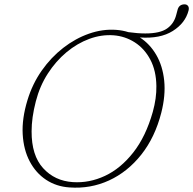

<svg xmlns="http://www.w3.org/2000/svg" viewBox="-20 -850 889 884"><path d="M515 -712.5Q544 -710.5 571 -702Q614 -696 649 -696Q717 -696 749.2 -718.8Q781.5 -741.5 791.5 -782L797 -802.5Q803 -830 830 -830Q840.5 -830 846 -822.2Q851.5 -814.5 848 -801Q833 -743.5 775.2 -707.2Q717.5 -671 624 -677.5Q670 -648 699.5 -597.2Q729 -546.5 736 -478.8Q743 -411 722.5 -330.5Q693.5 -217.5 630.5 -138Q567.5 -58.5 482 -19.2Q396.5 20 300 13Q239.5 9 192.2 -22.2Q145 -53.5 116.8 -107Q88.5 -160.5 84.5 -232.2Q80.5 -304 106.5 -389Q129 -463.5 172 -524.8Q215 -586 271 -629.5Q327 -673 389.8 -695Q452.5 -717 515 -712.5ZM315.5 -11.5Q391 -6.5 463.2 -40.2Q535.5 -74 593.5 -147.8Q651.5 -221.5 683.5 -335Q701 -398 700 -454Q699 -524.5 672.2 -575.2Q645.5 -626 600.8 -654.8Q556 -683.5 502.5 -687.5Q447 -691.5 391.2 -671Q335.5 -650.5 286.2 -609.5Q237 -568.5 200 -511Q163 -453.5 145 -383.5Q135 -345 130.2 -310.5Q125.5 -276 125.5 -245.5Q125 -134.5 178.5 -75.8Q232 -17 315.5 -11.5Z"/></svg>

Font: Fraunces 9pt S050 Thin
Style: Italic
Weight: 100
Italic angle: -16°
Version: Version 1.000; ttfautohint (v1.8.3)